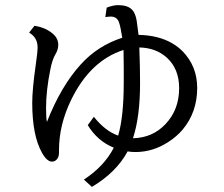

<svg xmlns="http://www.w3.org/2000/svg" viewBox="-20 -649 880 753"><path d="M398.4 -619.1Q424.3 -628.9 442.9 -628.9Q480.5 -628.9 497.6 -611.3Q511.2 -597.7 516.1 -567.4Q517.1 -563.5 522.9 -515.6L523.4 -512.2Q601.6 -510.7 655.8 -479Q678.2 -465.8 695.8 -448.2Q753.4 -389.2 753.4 -304.2Q753.4 -208.5 695.8 -140.1Q672.9 -113.3 641.1 -92.8Q580.1 -52.7 510.7 -52.7Q496.1 -52.7 480.5 -55.2Q436 27.3 340.3 84L309.1 55.2Q388.7 3.4 426.3 -69.8Q362.3 -95.7 324.2 -158.2L348.1 -190.9Q392.6 -134.8 443.4 -117.2Q465.3 -190.9 465.3 -325.7V-386.2Q465.3 -416.5 464.4 -453.1Q334 -411.1 259.3 -257.8Q211.4 -159.7 211.4 -60.5V-49.8Q211.4 -28.3 197.3 -19Q191.4 -15.1 184.1 -15.1Q164.1 -15.1 145 -49.3Q106.4 -117.2 106.4 -245.6Q106.4 -297.9 120.1 -394Q127.4 -443.8 127.4 -463.4Q127.4 -502 94.2 -521L115.2 -547.9Q154.8 -542 182.6 -520.5Q208.5 -501 208.5 -473.6Q208.5 -454.1 197.3 -436Q185.1 -415.5 177.7 -377.9Q160.6 -294.4 160.6 -224.6Q160.6 -185.5 164.1 -170.9Q218.8 -310.5 296.4 -396Q362.8 -469.7 459.5 -501Q453.1 -542 447.3 -559.6Q439.5 -584 415 -584Q407.7 -584 393.1 -582ZM526.4 -462.9Q529.3 -386.2 529.3 -323.2Q529.3 -190.9 501.5 -106.9Q578.1 -108.4 628.9 -162.1Q682.6 -218.8 682.6 -303.2Q682.6 -378.9 634.3 -422.9Q591.8 -461.4 526.4 -462.9Z"/></svg>

Font: BIZ UDPMincho
Style: Regular
Weight: 400
Designer: TypeBank Co., Ltd.
Foundry: Morisawa Inc.
Version: Version 1.06